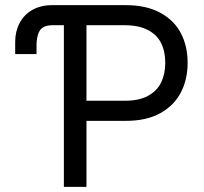

<svg xmlns="http://www.w3.org/2000/svg" viewBox="-20 -727 795 747"><path d="M39.1 -516.6V-564.5Q39.1 -604.5 56.2 -637.2Q73.2 -669.9 106 -688.5Q138.7 -707 182.6 -707H253.9V-628.9H184.6Q146.5 -628.9 133.8 -606.4Q121.1 -584 122.1 -543.9V-516.6ZM228.5 -707H468.8Q548.8 -707 603 -677.7Q657.2 -648.4 683.6 -598.1Q710 -547.9 710 -482.4Q710 -418 683.6 -367.2Q657.2 -316.4 603.5 -286.6Q549.8 -256.8 469.7 -256.8H297.9V-335H465.8Q520.5 -335 555.7 -354Q590.8 -373 606.9 -406.2Q623 -439.5 623 -482.4Q623 -526.4 606.9 -559.1Q590.8 -591.8 555.2 -610.4Q519.5 -628.9 464.8 -628.9H316.4V0H228.5Z"/></svg>

Font: Pretendard GOV Variable
Style: Regular
Weight: 400
Designer: Base glyphs from Inter by Rasmus Andersson; Hangul glyphs from Noto Sans CJK(Source Han Sans) by Jang Soo-young and Kang
Foundry: Kil Hyung-jin
Version: Version 1.307;Glyphs 3.2 (3192)